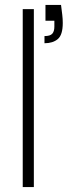

<svg xmlns="http://www.w3.org/2000/svg" viewBox="-20 -757 284 777"><path d="M72 0V-720H117V0ZM160 -582V-611Q183 -611 191.5 -620.5Q200 -630 200 -649V-673H164V-737H227Q230 -714 232 -697Q234 -680 234 -664Q234 -616 214 -599Q194 -582 160 -582Z"/></svg>

Font: DM Sans 10pt ExtraLight
Style: Regular
Weight: 250
Version: Version 4.004;gftools[0.9.30]